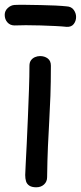

<svg xmlns="http://www.w3.org/2000/svg" viewBox="-21 -780 343 815"><path d="M104 -501Q104 -515 110.5 -524Q117 -533 127.5 -537.5Q138 -542 149 -542Q168 -542 181.5 -532Q195 -522 195 -501Q195 -429 193 -373Q191 -317 188 -266Q185 -215 182.5 -158.5Q180 -102 179 -28Q179 -9 166 3Q153 15 133 15Q114 15 103.5 8Q93 1 89.5 -10.5Q86 -22 86 -37Q86 -46 88 -82Q90 -118 92.5 -170.5Q95 -223 97.5 -283Q100 -343 102 -400Q104 -457 104 -501ZM41 -672Q22 -672 10.5 -685Q-1 -698 -1 -717Q-1 -734 12 -746Q25 -758 41 -759Q59 -760 88.5 -759.5Q118 -759 151 -758.5Q184 -758 214 -756.5Q244 -755 262 -753Q282 -752 292 -738Q302 -724 302 -708Q302 -691 292 -678Q282 -665 262 -666Q244 -668 214.5 -669.5Q185 -671 151.5 -672Q118 -673 88.5 -673Q59 -673 41 -672Z"/></svg>

Font: Playpen Sans Arabic
Style: Regular
Weight: 400
Designer: Azza Alameddine, Laura Meseguer, Veronika Burian, José Scaglione
Foundry: TypeTogether
Version: Version 2.000